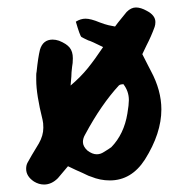

<svg xmlns="http://www.w3.org/2000/svg" viewBox="-20 -496 502 514"><path d="M98 -2Q84 -2 71 -10Q50 -24 50 -44Q50 -54 54 -61Q62 -76 84 -112Q96 -133 96 -154Q96 -161 95.5 -166Q95 -171 94 -175Q77 -243 77 -282Q77 -290 77 -295Q77 -300 78 -304Q82 -343 87 -363Q95 -390 121 -390Q129 -390 138 -387Q158 -379 166.5 -368.5Q175 -358 175 -340Q175 -333 174.5 -327.5Q174 -322 173 -317Q172 -309 171.5 -302.5Q171 -296 171 -291L169 -267Q196 -290 215 -313.5Q234 -337 256 -370Q240 -378 230 -382.5Q220 -387 216 -388Q203 -394 198 -397Q194 -400 183 -438Q196 -446 209 -446Q223 -446 247 -436Q260 -431 270.5 -428.5Q281 -426 288 -425Q296 -436 304 -445.5Q312 -455 319 -464Q331 -476 344 -476Q357 -476 373 -467Q396 -455 396 -437Q396 -430 394 -424Q385 -399 372 -374L361 -351Q371 -331 377 -319.5Q383 -308 384 -306Q412 -254 412 -203Q412 -139 368 -69Q332 -13 274 -13Q248 -13 224 -23Q217 -25 211.5 -28Q206 -31 201 -33L183 -41L162 -51L135 -19Q118 -2 98 -2ZM239 -83Q249 -83 258 -89Q265 -93 270 -96.5Q275 -100 278 -102Q312 -137 321 -192Q323 -204 324 -213Q325 -222 325 -228Q325 -252 310 -271Q308 -270 304 -270Q300 -269 298 -267Q275 -242 252.5 -209.5Q230 -177 208 -136Q202 -126 202 -116Q202 -104 214 -93Q227 -83 239 -83Z"/></svg>

Font: Mansalva
Style: Regular
Weight: 400
Designer: Carolina Short
Foundry: Carolina Short
Version: Version 2.112; ttfautohint (v1.8.4.7-5d5b)